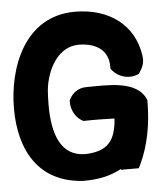

<svg xmlns="http://www.w3.org/2000/svg" viewBox="-48 -657 606 717"><g transform="rotate(-5 255.0 -298.0)"><path d="M1 -273C1 -118 68 8 235 18H237C294 18 339 8 379 -14V-11H446L453 -25C485 -93 500 -172 500 -258V-262C469 -340 355 -330 277 -330C247 -330 222 -312 211 -285V-280C211 -247 228 -219 255 -205H262C301 -206 333 -205 372 -204C366 -124 339 -84 253 -81C161 -81 130 -164 131 -280C131 -297 132 -314 133 -331C141 -408 185 -490 262 -490C330 -490 373 -458 373 -399V-390L379 -383C398 -361 433 -346 469 -359L477 -362C490 -382 501 -399 496 -430C479 -546 386 -614 259 -614C69 -614 1 -425 1 -273Z"/></g></svg>

Font: Snowfall
Style: Blk
Weight: 900
Designer: Jasper
Foundry: Cannot Into Space Fonts
Version: Version 0.9